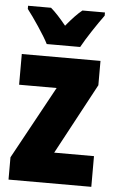

<svg xmlns="http://www.w3.org/2000/svg" viewBox="-54 -804 506 841"><g transform="rotate(5 198.5 -383.0)"><path d="M131 -606H278C299 -645 345 -714 373 -752V-766H274C254 -750 231 -726 204 -693C178 -725 156 -749 136 -766H35V-752C61 -719 114 -641 131 -606ZM380 0V-135H205L372 -446V-553H26V-418H191L16 -98V0Z"/></g></svg>

Font: Noto Sans Georgian ExtraCondensed Black
Style: Regular
Weight: 900
Width: 2
Designer: Monotype Design Team, Akaki Razmadze
Foundry: Google LLC
Version: Version 2.005